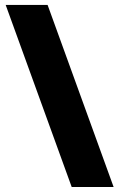

<svg xmlns="http://www.w3.org/2000/svg" viewBox="-20 -744 482 774"><path d="M171.9 -724.1 438 9.8H269L2.9 -724.1Z"/></svg>

Font: Open Sans ExtraBold
Style: Regular
Weight: 800
Designer: Monotype Design Team
Foundry: Monotype Imaging Inc.
Version: Version 3.003; ttfautohint (v1.8.4)